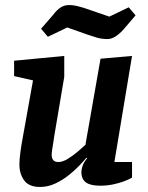

<svg xmlns="http://www.w3.org/2000/svg" viewBox="-20 -731 587 762"><path d="M111 -412 36 -429V-490L235 -509V-426L195 -189Q194 -180 191.5 -165.5Q189 -151 187 -137Q185 -123 185 -117Q185 -104 191 -96Q197 -88 212 -88Q228 -88 248 -100Q268 -112 287 -128Q306 -144 319 -156L379 -498L504 -509L434 -88H504V-26Q490 -18 471 -11Q452 -4 428 1Q404 6 378 6Q339 6 321 -7Q303 -20 303 -49Q303 -58 307.5 -72Q312 -86 326 -103L323 -105Q313 -93 295 -74Q277 -55 252.5 -35.5Q228 -16 199 -2.5Q170 11 139 11Q95 11 76 -15Q57 -41 57 -78Q57 -98 61 -127.5Q65 -157 68 -172ZM407 -576Q384 -576 365 -581.5Q346 -587 329 -593L247 -622L170 -585L143 -617L190 -671Q205 -691 220 -701Q235 -711 255 -711Q269 -711 284 -707.5Q299 -704 315 -699L414 -665L491 -702L518 -670L471 -615Q454 -596 438 -586Q422 -576 407 -576Z"/></svg>

Font: Faustina VF Beta
Style: Italic
Weight: 400
Italic angle: -8°
Designer: Alfonso Garcia
Foundry: Omnibus-Type
Version: Version 1.006